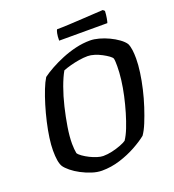

<svg xmlns="http://www.w3.org/2000/svg" viewBox="-152 -975 991 1093"><g transform="rotate(-20 344.0 -429.0)"><path d="M279 0Q250 0 218 -10.5Q186 -21 156.5 -36.5Q127 -52 104.5 -70.5Q82 -89 72 -104Q63 -119 59 -143.5Q55 -168 55 -203Q55 -236 61 -279Q67 -322 78 -370Q89 -418 103 -464Q117 -510 132 -548Q147 -586 162 -610Q186 -628 220.5 -647Q255 -666 295 -682.5Q335 -699 379 -709.5Q423 -720 467 -720Q491 -720 520.5 -712Q550 -704 578.5 -690.5Q607 -677 630.5 -660Q654 -643 665 -626Q673 -609 676 -585.5Q679 -562 679 -534Q679 -497 672.5 -450.5Q666 -404 654.5 -354.5Q643 -305 627.5 -257.5Q612 -210 596 -171Q580 -132 563 -108Q535 -85 489 -59.5Q443 -34 389 -17Q335 0 279 0ZM314 -76Q340 -76 368.5 -82.5Q397 -89 421.5 -98.5Q446 -108 457 -116Q474 -141 489 -179Q504 -217 517.5 -262.5Q531 -308 541.5 -355.5Q552 -403 557.5 -448Q563 -493 563 -529Q563 -542 562.5 -554.5Q562 -567 560 -576Q557 -584 542.5 -594.5Q528 -605 507.5 -616Q487 -627 464.5 -634Q442 -641 424 -641Q399 -641 371.5 -636.5Q344 -632 318 -625Q292 -618 272 -610Q253 -577 234.5 -526Q216 -475 202 -416.5Q188 -358 179 -302Q170 -246 170 -202Q170 -185 171.5 -170.5Q173 -156 175 -144Q181 -134 198 -122Q215 -110 236 -99.5Q257 -89 278 -82.5Q299 -76 314 -76ZM302 -779Q302 -805 305.5 -822Q309 -839 313 -844Q343 -844 383.5 -846Q424 -848 466 -850.5Q508 -853 542.5 -855Q577 -857 595 -858L605 -849Q604 -827 600.5 -807Q597 -787 594 -779Z"/></g></svg>

Font: Texturina Medium 12pt SemiBold
Style: Italic
Weight: 600
Italic angle: -11°
Version: Version 1.002